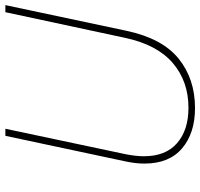

<svg xmlns="http://www.w3.org/2000/svg" viewBox="-36 -718 764 733"><g transform="rotate(-90 346.5 -352.0)"><path d="M300 10Q204 10 146 -39.5Q88 -89 88 -183Q88 -200 90 -217.5Q92 -235 96 -254L194 -714H221L124 -256Q116 -216 116 -185Q116 -102 166 -58.5Q216 -15 301 -15Q402 -15 472 -75Q542 -135 568 -257L666 -714H693L595 -252Q566 -115 488.5 -52.5Q411 10 300 10Z"/></g></svg>

Font: Noto Sans Thin
Style: Italic
Weight: 100
Italic angle: -12°
Designer: Monotype Design Team
Foundry: Monotype Imaging Inc.
Version: Version 2.013; ttfautohint (v1.8.4.7-5d5b)